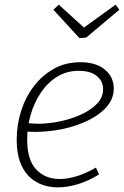

<svg xmlns="http://www.w3.org/2000/svg" viewBox="-20 -800 534 827"><path d="M229 7Q179 7 138.5 -15Q98 -37 75 -82.5Q52 -128 52 -199Q52 -261 70.5 -320.5Q89 -380 125 -427.5Q161 -475 211.5 -503.5Q262 -532 326 -532Q394 -532 432 -500Q470 -468 470 -419Q470 -375 440 -340.5Q410 -306 360 -281.5Q310 -257 250.5 -244.5Q191 -232 132 -232Q120 -232 110 -232.5Q100 -233 90 -234L94 -270Q106 -269 118.5 -268Q131 -267 144 -267Q190 -267 239.5 -277.5Q289 -288 331 -307.5Q373 -327 398.5 -354Q424 -381 424 -416Q424 -451 396.5 -473Q369 -495 319 -495Q267 -495 226 -469.5Q185 -444 156 -401Q127 -358 112 -305.5Q97 -253 97 -199Q97 -111 136 -70Q175 -29 237 -29Q272 -29 312 -41.5Q352 -54 393 -78L407 -49Q362 -21 316.5 -7Q271 7 229 7ZM478 -780 494 -758 351 -638 322 -636 210 -758 233 -780 354 -670H326Z"/></svg>

Font: Bitter Thin Light
Style: Italic
Weight: 300
Italic angle: -9°
Version: Version 2.002